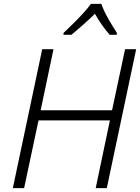

<svg xmlns="http://www.w3.org/2000/svg" viewBox="-20 -967 721 987"><path d="M46 0 197 -714H255L189 -400H556L623 -714H680L529 0H472L545 -348H178L104 0ZM307 -798Q326 -816 353 -842.5Q380 -869 406 -897Q432 -925 447 -947H501Q513 -912 537 -870Q561 -828 581 -798L580 -788H544Q524 -810 504 -839Q484 -868 468 -896Q439 -868 407 -839.5Q375 -811 347 -788H306Z"/></svg>

Font: Noto Sans Light
Style: Italic
Weight: 300
Italic angle: -12°
Designer: Monotype Design Team
Foundry: Monotype Imaging Inc.
Version: Version 2.013; ttfautohint (v1.8.4.7-5d5b)